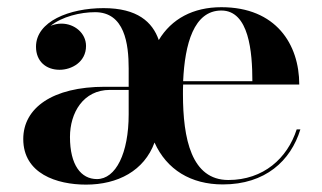

<svg xmlns="http://www.w3.org/2000/svg" viewBox="-20 -490 871 520"><path d="M77.5 -363.5C77.5 -324 104.5 -301 141.5 -301C174 -301 213 -322 213 -365.5C213 -400.5 181.5 -426 146.5 -426C136.5 -426 126.5 -424 117 -420C148 -445 197.5 -457 237.5 -457C317.5 -457 328.5 -371.5 328.5 -304.5V-255H264C122 -255 43 -197.5 43 -113.5C43 -19.5 134 10 213 10C299 10 370.5 -27.5 398.5 -104C431.5 -30.5 497 9.5 583.5 9.5C698.5 9.5 767.5 -54.5 793.5 -139.5H783.5C758.5 -61.5 693.5 -2.5 598.5 -2.5C498.5 -2.5 475.5 -114 475.5 -235.5C475.5 -244 475.5 -252.5 476 -261H790.5C790.5 -370 727.5 -470.5 579.5 -470.5C503 -470.5 444.5 -439 410 -381.5C393 -430.5 352 -468 260.5 -468C168 -468 77.5 -432 77.5 -363.5ZM663.5 -270H476C480.5 -371 505 -461.5 579.5 -461.5C654.5 -461.5 663.5 -349 663.5 -270ZM242.5 -5C199.5 -5 169.5 -43 169.5 -119C169.5 -184.5 205.5 -246.5 277.5 -246.5H328.5V-180.5C328.5 -74.5 293.5 -5 242.5 -5Z"/></svg>

Font: Bodoni* 24pt Medium
Style: Regular
Weight: 500
Version: Version 2.3